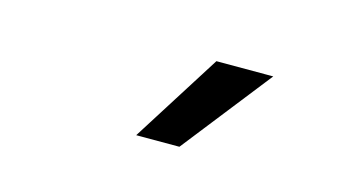

<svg xmlns="http://www.w3.org/2000/svg" viewBox="-38 -889 657 373"><g transform="rotate(15 291.0 -702.5)"><path d="M361.8 -791.5H476.1L335.4 -612.3H248.5Z"/></g></svg>

Font: Inder
Style: Regular
Weight: 400
Designer: Irina Smirnova
Foundry: Irina Smirnova
Version: Version 1.001